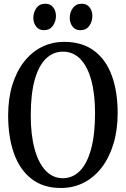

<svg xmlns="http://www.w3.org/2000/svg" viewBox="-20 -970 656 1002"><path d="M303 11Q209 12.5 146.5 -35Q84 -82.5 53.2 -168.5Q22.5 -254.5 22.5 -367Q22.5 -455.5 44.2 -526.2Q66 -597 105.2 -647.5Q144.5 -698 198 -724.8Q251.5 -751.5 315 -751.5Q409 -751.5 471 -705.2Q533 -659 563.5 -575.5Q594 -492 594 -380Q594 -292 572.5 -220.5Q551 -149 512 -97.5Q473 -46 419.8 -18Q366.5 10 303 11ZM308.5 -40Q359 -40 396.8 -78Q434.5 -116 455.2 -191.5Q476 -267 476 -379.5Q476 -480 456.2 -552Q436.5 -624 399 -662.2Q361.5 -700.5 308.5 -700.5Q257.5 -700.5 219.8 -664Q182 -627.5 161.2 -553.8Q140.5 -480 140.5 -367Q140.5 -267.5 160.2 -194Q180 -120.5 217.5 -80.2Q255 -40 308.5 -40ZM208.5 -812.5Q183 -812.5 168.5 -831.5Q154 -850.5 154 -876.5Q154 -905.5 170 -928Q186 -950.5 216 -950.5H217Q243 -950.5 257.5 -931.8Q272 -913 272 -886.5Q272 -858 255.8 -835.2Q239.5 -812.5 209.5 -812.5ZM399 -812.5Q373 -812.5 358.5 -831.5Q344 -850.5 344 -876.5Q344 -905.5 360.2 -928Q376.5 -950.5 406.5 -950.5H407.5Q433 -950.5 447.5 -931.8Q462 -913 462 -886.5Q462 -858 446 -835.2Q430 -812.5 400 -812.5Z"/></svg>

Font: Merriweather 24pt SemiCondensed
Style: Regular
Weight: 400
Width: 4
Designer: Eben Sorkin
Foundry: Eben Sorkin
Version: Version 2.100